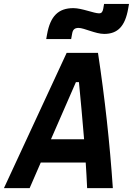

<svg xmlns="http://www.w3.org/2000/svg" viewBox="-52 -965 682 985"><path d="M-31.7 0H100.1L157.2 -131.3H387.7C390.6 -87.4 393.1 -43.9 395 0H526.9C511.2 -231.4 485.8 -462.4 450.7 -693.8H290ZM185.1 -764.6H313L318.4 -793.9C321.8 -813.5 331.5 -821.8 351.1 -821.8C379.4 -821.8 438 -791 482.4 -791C552.2 -791 589.8 -830.6 605.5 -920.4L609.9 -944.8H481.9L477.5 -919.4C474.6 -903.3 467.8 -896.5 457 -896.5C429.7 -896.5 368.2 -923.3 324.2 -923.3C247.6 -923.3 206.1 -882.3 189.5 -789.1ZM209.5 -250.5 337.4 -543.5H353C362.3 -445.8 371.6 -348.1 379.4 -250.5Z"/></svg>

Font: Cascadia Code
Style: Bold Italic
Weight: 700
Italic angle: -10°
Monospace: yes
Designer: Aaron Bell
Foundry: Saja Typeworks
Version: Version 2404.023